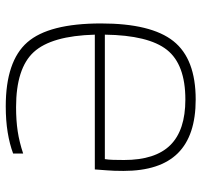

<svg xmlns="http://www.w3.org/2000/svg" viewBox="-36 -640 684 651"><g transform="rotate(-90 305.5 -315.0)"><path d="M270 -637Q423 -637 487 -564Q551 -491 551 -314Q551 -144 491 -68.5Q431 7 293 7Q171 7 111 -53.5Q51 -114 51 -238Q51 -254 51.5 -269Q52 -284 56 -335H513Q509 -482 454 -542Q399 -602 267 -602Q222 -602 185.5 -596.5Q149 -591 110 -578V-612Q142 -624 182 -630.5Q222 -637 270 -637ZM88 -236Q88 -130 138.5 -79Q189 -28 293 -28Q412 -28 461.5 -90.5Q511 -153 513 -301H91Q89 -289 88.5 -273Q88 -257 88 -236Z"/></g></svg>

Font: Blinker ExtraLight
Style: Regular
Weight: 200
Designer: Juergen Huber
Foundry: supertype
Version: Version 1.017;hotconv 1.0.117;makeotfexe 2.5.65602